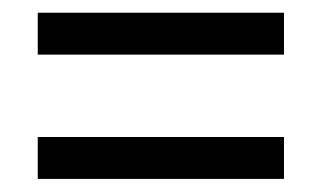

<svg xmlns="http://www.w3.org/2000/svg" viewBox="-20 -491 496 296"><path d="M38.2 -406.8H417.8V-471.4H38.2ZM38.2 -215.2H417.8V-279.8H38.2Z"/></svg>

Font: Secuela Light
Style: Regular
Weight: 300
Designer: Fernando Haro
Foundry: deFharo
Version: Version 1.708